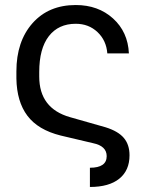

<svg xmlns="http://www.w3.org/2000/svg" viewBox="-20 -558 563 760"><path d="M335.9 106Q402.3 106 402.3 60.1Q402.3 20 348.6 8.8L220.2 -21.5Q130.4 -43.9 88.4 -99.9Q46.4 -155.8 44.9 -247.1V-275.4Q44.9 -394 108.6 -466.1Q172.4 -538.1 279.8 -538.1Q368.7 -538.1 427.5 -484.9Q486.3 -431.6 490.2 -346.7H404.8Q400.9 -397.9 366 -430.9Q331.1 -463.9 279.8 -463.9Q211.4 -463.9 173.3 -414.8Q135.3 -365.7 135.3 -272.9V-254.9Q135.3 -128.9 257.3 -94.2L397.9 -54.2Q447.8 -38.6 470.2 -12Q492.7 14.6 492.7 56.6Q492.7 116.7 452.1 149.4Q411.6 182.1 335.9 182.1Z"/></svg>

Font: Roboto
Style: Regular
Weight: 400
Designer: Google
Version: Version 2.134; 2016; ttfautohint (v1.6)